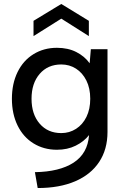

<svg xmlns="http://www.w3.org/2000/svg" viewBox="-20 -748 632 968"><path d="M429 -67Q403 -34 361.5 -13.5Q320 7 267 7Q201 7 149 -25Q97 -57 68.5 -115.5Q40 -174 40 -250Q40 -326 68.5 -384.5Q97 -443 149 -475Q201 -507 267 -507Q323 -507 365 -485.5Q407 -464 432 -429L438 -500H522V-83Q522 5 480 68.5Q438 132 359 166Q280 200 170 200L156 120Q280 118 351 72Q422 26 429 -67ZM435 -250Q435 -303 415.5 -342Q396 -381 363 -402Q330 -423 289 -423Q221 -423 180 -375.5Q139 -328 139 -250Q139 -172 180 -124.5Q221 -77 289 -77Q330 -77 363.5 -98.5Q397 -120 416 -159Q435 -198 435 -250ZM149 -643 289 -728 428 -643V-566L289 -654L149 -566Z"/></svg>

Font: AF Albert Sans Medium
Style: Regular
Weight: 500
Designer: Andreas Rasmussen
Foundry: a.Foundry
Version: Version 1.300;Glyphs 3.2 (3231)